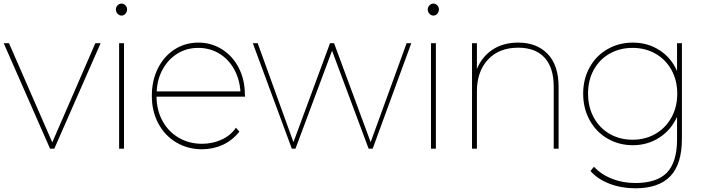

<svg xmlns="http://www.w3.org/2000/svg" viewBox="-27 -813 3857 1050"><path d="M270 0H246.7L-6.7 -576.7H22.2L258.9 -34.4L494.4 -576.7H523.3Z M606.7 -761.1Q606.7 -774.4 616.1 -783.9Q625.6 -793.3 637.8 -793.3Q650 -793.3 658.9 -783.9Q667.8 -774.4 667.8 -762.2Q667.8 -747.8 658.9 -737.8Q650 -727.8 637.8 -727.8Q625.6 -727.8 616.1 -737.8Q606.7 -747.8 606.7 -761.1ZM651.1 -576.7V0H624.4V-576.7Z M1313.3 -284.4H828.9Q830 -208.9 862.2 -150.6Q894.4 -92.2 951.1 -59.4Q1007.8 -26.7 1077.8 -26.7Q1134.4 -26.7 1183.9 -48.9Q1233.3 -71.1 1263.3 -114.4L1282.2 -93.3Q1244.4 -45.6 1191.7 -21.1Q1138.9 3.3 1077.8 3.3Q1000 3.3 937.2 -33.9Q874.4 -71.1 838.9 -137.8Q803.3 -204.4 803.3 -288.9Q803.3 -373.3 836.7 -439.4Q870 -505.6 927.8 -542.8Q985.6 -580 1057.8 -580Q1128.9 -580 1187.2 -543.3Q1245.6 -506.7 1278.9 -441.7Q1312.2 -376.7 1312.2 -294.4ZM830 -313.3H1287.8Q1283.3 -381.1 1252.8 -435.6Q1222.2 -490 1171.1 -520.6Q1120 -551.1 1057.8 -551.1Q994.4 -551.1 944.4 -520.6Q894.4 -490 863.9 -436.1Q833.3 -382.2 830 -313.3Z M2011.1 0H1988.9L1788.9 -535.6L1588.9 0H1568.9L1355.6 -576.7H1382.2L1577.8 -35.6L1777.8 -576.7H1800L2000 -35.6L2196.7 -576.7H2222.2Z M2312.2 -761.1Q2312.2 -774.4 2321.7 -783.9Q2331.1 -793.3 2343.3 -793.3Q2355.6 -793.3 2364.4 -783.9Q2373.3 -774.4 2373.3 -762.2Q2373.3 -747.8 2364.4 -737.8Q2355.6 -727.8 2343.3 -727.8Q2331.1 -727.8 2321.7 -737.8Q2312.2 -747.8 2312.2 -761.1ZM2356.7 -576.7V0H2330V-576.7Z M3027.8 -338.9V0H3001.1V-338.9Q3001.1 -443.3 2951.1 -497.8Q2901.1 -552.2 2806.7 -552.2Q2702.2 -552.2 2641.7 -487.2Q2581.1 -422.2 2581.1 -313.3V0H2554.4V-576.7H2581.1V-435.6Q2607.8 -502.2 2666.1 -541.1Q2724.4 -580 2806.7 -580Q2908.9 -580 2968.3 -517.8Q3027.8 -455.6 3027.8 -338.9Z M3447.8 216.7Q3371.1 216.7 3306.1 191.7Q3241.1 166.7 3202.2 122.2L3221.1 98.9Q3262.2 142.2 3320.6 165Q3378.9 187.8 3447.8 187.8Q3565.6 187.8 3620.6 130.6Q3675.6 73.3 3675.6 -51.1V-174.4Q3643.3 -102.2 3578.9 -60.6Q3514.4 -18.9 3434.4 -18.9Q3357.8 -18.9 3295.6 -55Q3233.3 -91.1 3197.8 -155.6Q3162.2 -220 3162.2 -301.1Q3162.2 -381.1 3197.8 -445Q3233.3 -508.9 3295.6 -544.4Q3357.8 -580 3434.4 -580Q3515.6 -580 3580 -538.3Q3644.4 -496.7 3675.6 -424.4V-576.7H3702.2V-54.4Q3702.2 84.4 3638.9 150.6Q3575.6 216.7 3447.8 216.7ZM3676.7 -301.1Q3676.7 -373.3 3645 -430.6Q3613.3 -487.8 3557.8 -519.4Q3502.2 -551.1 3432.2 -551.1Q3362.2 -551.1 3306.7 -519.4Q3251.1 -487.8 3220 -431.1Q3188.9 -374.4 3188.9 -301.1Q3188.9 -227.8 3220 -170.6Q3251.1 -113.3 3306.7 -81.1Q3362.2 -48.9 3432.2 -48.9Q3502.2 -48.9 3557.8 -81.1Q3613.3 -113.3 3645 -170.6Q3676.7 -227.8 3676.7 -301.1Z"/></svg>

Font: Paperlogy 1 Thin
Style: Regular
Weight: 250
Designer: redesigned by Lee Juim, glyphs from Gmarket Sans & Montserrat
Foundry: PT&
Version: Version 1.001